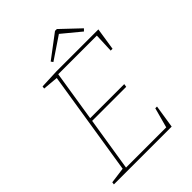

<svg xmlns="http://www.w3.org/2000/svg" viewBox="-243 -982 1102 1102"><g transform="rotate(-45 308.5 -431.0)"><path d="M499 -141H513L491 0H22L24 -15L129 -29L120 -21L223 -671L229 -663L128 -672L130 -687L247 -692H588L567 -556H552L557 -680L564 -673H236L244 -678L193 -356L188 -365H471L468 -346H185L193 -355L139 -16L133 -19H473L464 -12ZM273 -742 264 -755 406 -862H421L534 -755L521 -742L406 -837H414Z"/></g></svg>

Font: Bitter Thin
Style: Italic
Weight: 100
Italic angle: -9°
Designer: Sol Matas, and Bitter project Authors
Foundry: Sol Matas
Version: Version 2.002